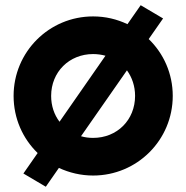

<svg xmlns="http://www.w3.org/2000/svg" viewBox="-20 -666 715 737"><path d="M550.8 -516.1 606 -595.2 520 -646 469.2 -573.2C429.2 -592.3 384.8 -603 337.4 -603C168.5 -603 32.2 -466.8 32.2 -297.9C32.2 -211.4 67.4 -133.8 124.5 -78.6L69.8 0L155.8 50.8L206.1 -21.5C246.1 -2.9 290.5 7.8 337.4 7.8C506.3 7.8 643.1 -128.4 643.1 -297.9C643.1 -383.8 607.9 -460.9 550.8 -516.1ZM176.3 -297.9C176.3 -389.6 245.6 -458.5 337.4 -458.5C354 -458.5 370.1 -456.1 384.8 -452.1L208.5 -198.7C188 -225.6 176.3 -259.8 176.3 -297.9ZM337.4 -136.7C321.3 -136.7 305.7 -138.7 291 -143.1L467.3 -396C486.8 -369.1 498.5 -335.4 498.5 -297.9C498.5 -205.6 429.7 -136.7 337.4 -136.7Z"/></svg>

Font: Now Black
Style: Regular
Weight: 400
Designer: Alfredo Marco Pradil
Foundry: Alfredo Marco Pradil
Version: Version 1.200;hotconv 1.0.109;makeotfexe 2.5.65596